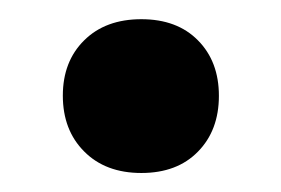

<svg xmlns="http://www.w3.org/2000/svg" viewBox="-20 -369 296 202"><path d="M46.1 -268.4Q46.1 -304.4 68.6 -326.6Q91 -348.8 128.7 -348.8Q166.4 -348.8 188.3 -326.5Q210.3 -304.3 210.3 -268.2Q210.3 -231.9 188.3 -209.5Q166.4 -187 128.7 -187Q91 -187 68.6 -209.6Q46.1 -232.1 46.1 -268.4Z"/></svg>

Font: SN Pro Thin
Style: Regular
Weight: 200
Designer: Tobias Whetton
Foundry: Supernotes
Version: Version 1.003;Glyphs 3.3 (3324)